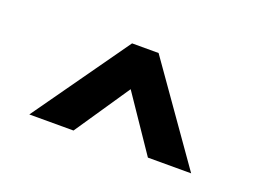

<svg xmlns="http://www.w3.org/2000/svg" viewBox="-48 -792 516 388"><g transform="rotate(20 210.0 -598.0)"><path d="M36 -495 182 -701H239L384 -495H291L211 -613L131 -495Z"/></g></svg>

Font: Alumni Sans
Style: Bold
Weight: 700
Designer: Robert E. Leuschke
Foundry: Robert E. Leuschke
Version: Version 1.018